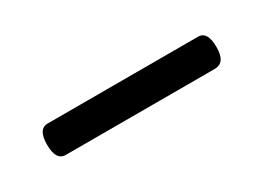

<svg xmlns="http://www.w3.org/2000/svg" viewBox="-19 -683 335 243"><g transform="rotate(-30 148.5 -562.0)"><path d="M257.8 -585Q271.5 -585 271.5 -562Q271.5 -539.1 255.9 -539.1H38.1Q23.9 -539.1 23.9 -562Q23.9 -585 38.1 -585Z"/></g></svg>

Font: Junicode
Style: Regular
Weight: 400
Designer: Peter S. Baker
Foundry: Briery Creek Software
Version: Version 0.7.2